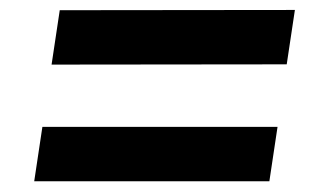

<svg xmlns="http://www.w3.org/2000/svg" viewBox="-20 -532 620 376"><path d="M81 -405.5 97 -512 557.5 -512.5 541.5 -406ZM47 -177 63 -283.5H523.5L507.5 -177Z"/></svg>

Font: Public Sans Thin
Style: Bold Italic
Weight: 700
Italic angle: -8°
Version: Version 2.001